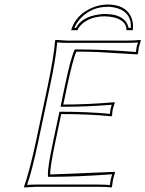

<svg xmlns="http://www.w3.org/2000/svg" viewBox="-20 -824 641 847"><path d="M224.6 -200.2Q199.7 -82.5 201.7 -54.2Q201.7 -54.2 485.8 -65.9L487.3 -62Q481.9 -45.9 478 -28.8Q477.5 -25.4 474.1 0L471.2 2.9Q447.3 0 412.1 0H139.2Q139.2 0 86.4 2.9L85.9 0Q110.4 -68.8 138.7 -200.2L190.4 -444.8Q217.8 -574.2 223.1 -645L225.6 -647.9Q227.5 -647.9 275.9 -645H539.1Q575.2 -645 599.6 -647.9L601.1 -645Q593.3 -617.2 592.3 -613.8Q590.3 -603 588.9 -587.9L585.9 -584Q585.9 -584 415 -594.2Q362.3 -596.2 316.9 -596.2Q303.2 -568.4 276.4 -444.8L259.3 -362.8Q365.2 -362.8 484.4 -373L486.8 -370.1Q481 -356.4 477.5 -341.8Q474.6 -326.7 474.6 -314L471.2 -311Q375 -320.8 250 -320.8ZM293.9 -690.9Q314 -758.3 384.8 -789.1Q419.4 -803.7 454.1 -804.2Q530.8 -804.2 557.1 -752Q570.3 -725.1 565.9 -690.9H538.1Q538.6 -731.9 484.9 -746.6Q465.3 -751.5 442.9 -752Q377.4 -752 339.4 -715.8Q327.1 -703.6 321.8 -690.9ZM214.8 -202.1 242.2 -331.1H250Q367.2 -331.1 464.8 -321.8Q465.8 -333.5 467.8 -344.2Q469.7 -353.5 472.7 -361.8Q365.2 -353 259.3 -353H247.1L266.6 -447.3Q293 -570.8 307.6 -600.6L310.5 -606H316.9Q440.4 -606 579.6 -594.7Q581.1 -607.4 582.5 -616.2Q584 -623.5 588.4 -636.7Q565.4 -634.8 539.1 -634.8H275.9Q250.5 -634.8 232.4 -637.2Q226.6 -566.4 200.2 -442.9L148.4 -197.8Q122.6 -75.2 99.6 -8.3Q118.2 -9.8 139.2 -9.8H412.1Q442.4 -9.8 464.8 -7.8Q467.3 -26.4 468.3 -31.2Q470.7 -42 474.6 -55.2Q321.8 -43.9 201.7 -43.9H192.4L191.4 -53.2Q189.5 -82 214.8 -202.1ZM308.1 -701.2H315.4Q339.8 -748 413.1 -759.8Q428.2 -762.2 442.9 -762.2Q517.6 -762.2 540.5 -719.7Q545.4 -710.4 547.4 -701.2H557.1Q561 -767.1 499.5 -787.1Q482.9 -792.5 463.9 -793.9Q458.5 -794.4 454.1 -793.9Q384.3 -793.9 335.9 -743.7Q317.9 -724.1 308.1 -701.2Z"/></svg>

Font: Linux Biolinum Outline O
Style: Italic
Weight: 400
Italic angle: -12°
Designer: Philipp H. Poll
Foundry: Philipp H. Poll
Version: Version 0.6.2